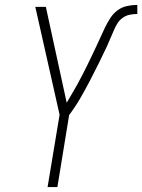

<svg xmlns="http://www.w3.org/2000/svg" viewBox="-20 -763 580 783"><path d="M174 0 223 -295 124 -735H167L252 -344Q263 -363 274 -381.5Q285 -400 295.5 -419Q306 -438 316 -457.5Q326 -477 335.5 -496Q345 -515 354 -534.5Q363 -554 372.5 -573.5Q382 -593 390.5 -612.5Q399 -632 408.5 -651.5Q418 -671 430 -689.5Q442 -708 459.5 -721Q477 -734 498.5 -738.5Q520 -743 540 -743V-706Q525 -706 509.5 -703Q494 -700 480.5 -690.5Q467 -681 458.5 -667Q450 -653 444 -638.5Q438 -624 431.5 -609.5Q425 -595 419 -581V-580Q402 -544 384 -507.5Q366 -471 347 -434.5Q328 -398 307.5 -362.5Q287 -327 262 -294L214 0Z"/></svg>

Font: Iosevka Extralight Oblique
Style: Regular
Weight: 200
Italic angle: -9°
Monospace: yes
Designer: Belleve Invis
Foundry: Belleve Invis
Version: Version 32.5.0; ttfautohint (v1.8.4)